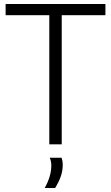

<svg xmlns="http://www.w3.org/2000/svg" viewBox="-20 -720 554 958"><path d="M506 -644H288V0H226V-644H8V-700H506ZM203 218Q236 160 236 105Q236 84 228 67H287Q293 83 293 102Q293 134 282.5 162.5Q272 191 255 218Z"/></svg>

Font: Georama Light
Style: Regular
Weight: 300
Designer: Jean-Baptiste Levee
Foundry: Production Type
Version: Version 1.000